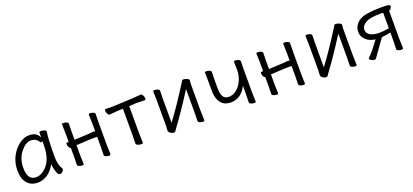

<svg xmlns="http://www.w3.org/2000/svg" viewBox="21 -1251 4368 2033"><g transform="rotate(-20 2205.0 -234.0)"><path d="M124 -180Q124 -42 220 -42Q264 -42 307 -74Q411 -150 411 -330Q411 -355 412 -380Q403 -371 397 -371Q391 -371 388 -375Q357 -428 297.5 -428Q238 -428 181 -356Q124 -284 124 -180ZM489 -457Q476 -368 476 -195Q476 -179 477 -152Q481 -82 511 -35Q513 -31 513 -24.5Q513 -18 499.5 -2.5Q486 13 470 13Q454 13 443 -8Q423 -45 415 -118Q378 -48 325.5 -15Q273 18 217 18Q144 18 100 -31.5Q56 -81 56 -175Q56 -300 133 -394Q210 -486 303 -486Q381 -486 413 -420V-475Q413 -485 432 -485Q451 -485 470 -478Q489 -471 489 -459Z M970 -20 972 -108V-224H903L749 -216L736 -215V-108L739 -2Q739 8 721.5 8Q704 8 686 0.5Q668 -7 668 -20L670 -108V-208Q658 -211 649.5 -228Q641 -245 641 -260.5Q641 -276 654 -276H670V-367L667 -474Q667 -484 684.5 -484Q702 -484 720 -476.5Q738 -469 738 -456L736 -367V-275Q739 -276 743 -276H748L902 -284Q917 -285 931.5 -287Q946 -289 955.5 -289Q965 -289 972 -282V-367L969 -474Q969 -484 986.5 -484Q1004 -484 1022 -476.5Q1040 -469 1040 -456L1038 -367V-108L1041 -2Q1041 8 1023.5 8Q1006 8 988 0.5Q970 -7 970 -20Z M1402 -115 1405 0Q1405 10 1386.5 10Q1368 10 1348 2.5Q1328 -5 1328 -18Q1328 -26 1328.5 -46.5Q1329 -67 1329.5 -87.5Q1330 -108 1330 -115V-410L1262 -407Q1238 -406 1214 -402.5Q1190 -399 1178 -399Q1166 -399 1155.5 -418Q1145 -437 1145 -453.5Q1145 -470 1158 -470L1230 -468L1474 -479Q1499 -481 1523 -483.5Q1547 -486 1558.5 -486Q1570 -486 1580 -467Q1590 -448 1590 -431.5Q1590 -415 1578 -415L1492 -417H1475L1402 -413Z M2027 -18 2029 -106V-377Q1895 -166 1790 -25Q1780 -12 1772.5 0.5Q1765 13 1749 13Q1733 13 1713.5 -1Q1694 -15 1694 -29V-31Q1697 -58 1697 -86V-364L1694 -471Q1694 -481 1711.5 -481Q1729 -481 1747 -473.5Q1765 -466 1765 -453L1763 -364V-94Q1867 -231 2009 -456Q2014 -464 2019 -473.5Q2024 -483 2035.5 -483Q2047 -483 2062 -478Q2099 -467 2099 -452L2095 -415V-106L2098 0Q2098 10 2080.5 10Q2063 10 2045 2.5Q2027 -5 2027 -18Z M2605 -18 2607 -106V-205Q2579 -145 2533.5 -113Q2488 -81 2430 -81Q2372 -81 2339 -108Q2279 -157 2279 -271V-364L2277 -470Q2277 -481 2295 -481Q2313 -481 2330.5 -473Q2348 -465 2348 -452L2346 -364V-275Q2346 -208 2365 -176Q2384 -144 2429.5 -144Q2475 -144 2515.5 -176Q2556 -208 2581.5 -263Q2607 -318 2607 -385L2605 -463V-473Q2605 -483 2622.5 -483Q2640 -483 2658 -475Q2676 -467 2676 -454L2674 -365V-106L2677 0Q2677 10 2659.5 10Q2642 10 2623.5 2.5Q2605 -5 2605 -18Z M3161 -20 3163 -108V-224H3094L2940 -216L2927 -215V-108L2930 -2Q2930 8 2912.5 8Q2895 8 2877 0.5Q2859 -7 2859 -20L2861 -108V-208Q2849 -211 2840.5 -228Q2832 -245 2832 -260.5Q2832 -276 2845 -276H2861V-367L2858 -474Q2858 -484 2875.5 -484Q2893 -484 2911 -476.5Q2929 -469 2929 -456L2927 -367V-275Q2930 -276 2934 -276H2939L3093 -284Q3108 -285 3122.5 -287Q3137 -289 3146.5 -289Q3156 -289 3163 -282V-367L3160 -474Q3160 -484 3177.5 -484Q3195 -484 3213 -476.5Q3231 -469 3231 -456L3229 -367V-108L3232 -2Q3232 8 3214.5 8Q3197 8 3179 0.5Q3161 -7 3161 -20Z M3743 -18 3745 -106V-377Q3611 -166 3506 -25Q3496 -12 3488.5 0.5Q3481 13 3465 13Q3449 13 3429.5 -1Q3410 -15 3410 -29V-31Q3413 -58 3413 -86V-364L3410 -471Q3410 -481 3427.5 -481Q3445 -481 3463 -473.5Q3481 -466 3481 -453L3479 -364V-94Q3583 -231 3725 -456Q3730 -464 3735 -473.5Q3740 -483 3751.5 -483Q3763 -483 3778 -478Q3815 -467 3815 -452L3811 -415V-106L3814 0Q3814 10 3796.5 10Q3779 10 3761 2.5Q3743 -5 3743 -18Z M4086 -245Q4115 -236 4160 -236Q4205 -236 4267 -247V-422Q4257 -423 4248 -423H4229Q4117 -423 4067.5 -393.5Q4018 -364 4018 -320Q4018 -266 4086 -245ZM4336 0Q4336 12 4316.5 12Q4297 12 4280.5 5Q4264 -2 4264 -12V-13Q4267 -79 4267 -106V-199Q4212 -188 4166 -184Q4138 -144 4094.5 -84.5Q4051 -25 4029 8Q4025 15 4010.5 15Q3996 15 3977 4.5Q3958 -6 3958 -16Q3958 -21 3966 -28Q4008 -67 4095 -185Q4028 -193 3988.5 -231.5Q3949 -270 3949 -317Q3949 -364 3971 -396Q4014 -458 4105 -471Q4179 -483 4246.5 -483Q4314 -483 4335 -480.5Q4356 -478 4360.5 -473Q4365 -468 4365 -458.5Q4365 -449 4355 -435.5Q4345 -422 4333 -421V-106Q4333 -51 4336 0Z"/></g></svg>

Font: ToneOZ-Pinyin-WenKai-Regular
Style: Regular
Weight: 400
Designer: Fontworks Inc.
Foundry: ToneOZ
Version: Version 0.240331